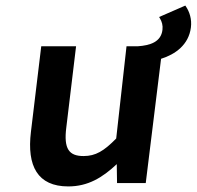

<svg xmlns="http://www.w3.org/2000/svg" viewBox="-20 -657 706 689"><path d="M434 -491 397 -160C353 -115 323 -97 280 -97C228 -97 208 -122 218 -200L253 -491H128L91 -184C76 -61 115 12 225 12C295 12 347 -19 399 -68L400 0H503L558 -446C609 -462 657 -496 665 -558C669 -588 660 -615 647 -634L645 -637L551 -596L554 -591C561 -579 565 -566 563 -550C558 -506 518 -494 475 -491Z"/></svg>

Font: Falling Sky
Style: MedObl
Weight: 500
Designer: Paul D. Hunt
Foundry: Adobe Systems Incorporated
Version: Version 1.02